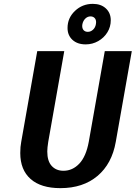

<svg xmlns="http://www.w3.org/2000/svg" viewBox="-20 -965 703 995"><path d="M85 -172Q85 -205 90 -230L173 -700H313L230 -230Q225 -198 225 -180Q225 -130 248 -105Q271 -80 309 -80Q356 -80 391 -117Q426 -154 440 -230L523 -700H663L580 -230Q560 -116 485 -53Q410 10 293 10Q192 10 138.5 -37.5Q85 -85 85 -172ZM330 -820Q330 -872 368.5 -908.5Q407 -945 461 -945Q503 -945 528.5 -921.5Q554 -898 554 -860Q554 -826 536.5 -797.5Q519 -769 489 -752Q459 -735 424 -735Q381 -735 355.5 -758.5Q330 -782 330 -820ZM477 -840Q478 -844 478 -850Q478 -864 470 -872Q462 -880 449 -880Q434 -880 422.5 -869Q411 -858 407 -840Q406 -837 406 -831Q406 -816 414 -808Q422 -800 435 -800Q450 -800 462 -811Q474 -822 477 -840Z"/></svg>

Font: Scada
Style: Bold Italic
Weight: 700
Italic angle: -10°
Version: Version 4.000